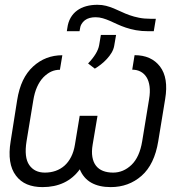

<svg xmlns="http://www.w3.org/2000/svg" viewBox="-20 -759 723 789"><path d="M23.8 -178.6 50.4 -346.9Q57.9 -394.2 74.2 -428.3Q90.6 -462.4 116.1 -485.8Q166.5 -532 236.2 -532L226.2 -472.3Q207 -472.3 190.3 -464.7Q173.7 -457 158 -441.1Q142.8 -425.1 132.3 -401.6Q121.8 -378.2 116.8 -346.6L89.1 -178.6Q78.5 -112.2 100.1 -81Q121.8 -49.7 164.4 -49.7Q187.9 -49.7 208.3 -56.8Q228.7 -63.9 244.9 -78.1Q261 -92.3 272.2 -114.2Q283.4 -136 288 -165.1L307.5 -283H380.7L360.8 -165.1Q355.8 -135.7 359.6 -114Q363.3 -92.3 374.5 -77.9Q385.7 -63.6 403.6 -56.6Q421.5 -49.7 445 -49.7Q486.9 -49.7 520.2 -81.3Q553.6 -113.3 564.3 -178.6L592.7 -351.6Q597.7 -381.4 594.6 -404.1Q591.6 -426.8 582 -441.9Q572.4 -457 557.5 -464.8Q542.6 -472.7 523.4 -472.7L533 -532.3Q601.6 -532.3 637.4 -485.8Q673.3 -438.9 658.7 -351.9L630.3 -178.6Q614.7 -83.1 561.8 -36.6Q508.9 9.9 435 9.9Q387.1 9.9 354.9 -8.3Q322.8 -26.6 307.9 -63.2Q281.2 -26.6 242.7 -8.3Q204.2 9.9 154.8 9.9Q118.3 9.9 90.9 -1.6Q63.6 -13.1 45.5 -37.3Q8.5 -85.9 23.8 -178.6ZM254.6 -630.7 256.7 -643.8Q259.9 -668 270.2 -685.9Q280.5 -703.8 296.7 -715.7Q312.9 -727.6 334.2 -733.5Q355.5 -739.3 380.3 -739.3Q399.5 -739.3 415.8 -735.1Q432.2 -730.8 447.6 -724.4Q463.1 -718 478.7 -710.6Q494.3 -703.1 512.3 -696.7Q530.2 -690.3 551.3 -686.1Q572.4 -681.8 599.1 -681.8H620.4L611.9 -630.7H590.2Q561.4 -630.7 538.5 -634.9Q515.6 -639.2 496.8 -645.6Q478 -652 462 -659.4Q446 -666.9 431.5 -673.3Q416.9 -679.7 402.5 -683.9Q388.1 -688.2 372.5 -688.2Q359.7 -688.2 348.5 -685.2Q337.4 -682.2 328.8 -675.8Q320.3 -669.4 314.8 -659.8Q309.3 -650.2 307.9 -636.7L306.8 -630.7ZM342 -498.2Q381.4 -539.4 387.4 -573.2L394.5 -615.4H457L449.2 -570.3Q446.7 -556.1 438.6 -542.4Q430.4 -528.8 419 -516.5Q407.7 -504.3 394.7 -494.1Q381.7 -484 369.7 -476.9Z"/></svg>

Font: Inter P Light
Style: Italic
Weight: 300
Italic angle: 9.39999°
Designer: Rasmus Andersson
Foundry: rsms
Version: Version 3.018;git-588b23468